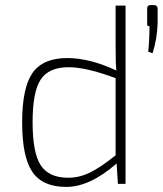

<svg xmlns="http://www.w3.org/2000/svg" viewBox="-20 -722 639 754"><path d="M572 -702H584Q599 -702 599 -687V-631Q597 -568 579 -513L562 -519Q567 -563 567 -619Q555 -619 558 -632V-687Q557 -702 572 -702ZM434 -700H473V0H443L438 -80Q333 12 240 12Q147 12 107 -47Q67 -106 67 -241Q67 -378 108 -436Q149 -494 244 -494Q333 -494 437 -445Q434 -471 434 -539ZM434 -112V-415Q320 -458 249 -458Q172 -458 140 -410Q108 -362 108 -242Q108 -122 140 -73Q172 -24 248 -24Q291 -24 332.5 -44Q374 -64 434 -112Z"/></svg>

Font: Exo 2.0 Extra Light
Style: Regular
Weight: 250
Designer: Natanael Gama
Version: Version 1.001;PS 001.001;hotconv 1.0.70;makeotf.lib2.5.58329